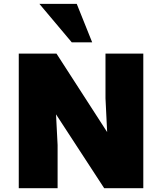

<svg xmlns="http://www.w3.org/2000/svg" viewBox="-20 -994 856 1014"><path d="M79.1 0V-710.9H278.3L545.9 -296.4L537.1 -475.1V-710.9H736.8V0H530.3L275.9 -390.1L284.2 -228V0ZM358.9 -770.5 188 -973.6H385.3L466.8 -770.5Z"/></svg>

Font: Comme Black
Style: Regular
Weight: 900
Version: Version 1.000;gftools[0.9.27]